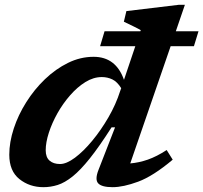

<svg xmlns="http://www.w3.org/2000/svg" viewBox="-20 -764 843 796"><path d="M395 -572.5 413.5 -634.5H562L563.5 -639Q552.5 -645.5 531.2 -655.8Q510 -666 493.5 -674L504 -718L720.5 -744H746.5L709 -634.5H803L784 -572.5H687.5L520 -86.5Q556 -89.5 592.8 -102.2Q629.5 -115 671 -142L696 -102Q614.5 -33.5 552.8 -10.8Q491 12 447 12Q402 12 387.2 -3.8Q372.5 -19.5 388.5 -60L457 -236H442.5Q392 -157 352.8 -107.8Q313.5 -58.5 281 -32.5Q248.5 -6.5 219.2 2.8Q190 12 160 12Q102.5 12 60.5 -21.5Q18.5 -55 18.5 -122.5Q18.5 -174.5 37 -231Q55.5 -287.5 88.8 -340.2Q122 -393 166.2 -435.5Q210.5 -478 261.8 -503.2Q313 -528.5 368 -528.5Q460.5 -528.5 494 -433L541 -572.5ZM169.5 -141Q169.5 -112 185.5 -98Q201.5 -84 229 -84Q255.5 -84 290.8 -110.2Q326 -136.5 362.2 -180.2Q398.5 -224 429.5 -277.5Q460.5 -331 478 -386L482.5 -398.5Q466 -425 445.8 -434.8Q425.5 -444.5 402 -444.5Q367.5 -444.5 334 -423.8Q300.5 -403 270.8 -369Q241 -335 218.2 -294.5Q195.5 -254 182.5 -213.8Q169.5 -173.5 169.5 -141Z"/></svg>

Font: Newsreader 6pt SemiBold
Style: Italic
Weight: 600
Italic angle: -17°
Designer: Hugues Gentile
Foundry: Production Type
Version: Version 1.003; ttfautohint (v1.8.3)